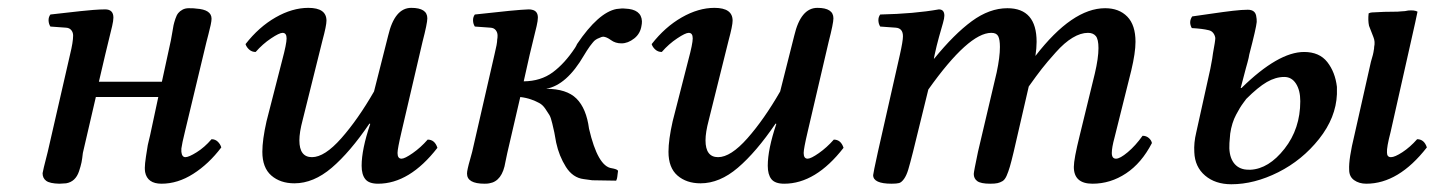

<svg xmlns="http://www.w3.org/2000/svg" viewBox="-20 -460 3669 491"><path d="M102.1 -71.8 159.2 -320.8Q167 -352.5 167 -369.1Q167 -377 162.4 -382.8Q157.7 -388.7 148.9 -389.2L108.9 -392.1Q104.5 -398.9 104.2 -407.7Q104 -416.5 108.9 -422.9Q121.6 -424.3 147.2 -427.2Q172.9 -430.2 186.5 -431.6Q200.2 -433.1 218.3 -434.6Q236.3 -436 249 -436Q270 -436 270 -415Q270 -407.2 266.8 -393.3Q263.7 -379.4 257.8 -356.2Q252 -333 249 -319.8L232.9 -251H394L417 -356.9Q418.5 -363.3 420.4 -376Q422.4 -388.7 423.8 -395.5Q425.3 -402.3 428.5 -411.9Q431.6 -421.4 435.8 -426.5Q439.9 -431.6 446.8 -435.3Q453.6 -439 462.9 -439Q478 -439 481.9 -438Q521 -435.5 521 -412.1Q521 -406.7 518.8 -396.2Q516.6 -385.7 512.9 -371.8Q509.3 -357.9 507.8 -352.1L453.1 -124Q445.3 -92.3 443.8 -80.1V-71.8Q445.3 -58.1 454.1 -58.1Q462.9 -58.1 482.9 -70.6Q502.9 -83 521 -104Q530.3 -104 536.9 -97.7Q543.5 -91.3 545.9 -83Q513.7 -40.5 474.1 -15.4Q434.6 9.8 393.1 9.8Q356.9 9.8 351.1 -20Q349.6 -30.3 351.1 -43Q352.1 -53.7 357.9 -88.9Q358.9 -92.8 360.8 -101.3Q362.8 -109.9 363.8 -113.8L384.8 -211.9H225.1L191.9 -68.8Q190.4 -54.7 188.5 -44.9Q186.5 -35.2 182.1 -22Q177.7 -8.8 169.4 -1Q161.1 6.8 148.9 8.8Q146 8.8 140.4 9.3Q134.8 9.8 131.8 9.8Q107.4 9.3 98.1 2.4Q88.9 -4.4 88.9 -17.1Q88.9 -20.5 102.1 -71.8Z M926.8 -143.1 924.8 -144Q875 -70.8 828.4 -31Q781.7 8.8 732.9 8.8Q696.8 8.8 673.8 -11.2Q650.9 -31.2 650.9 -71.8Q650.9 -102.5 661.6 -149.9L701.7 -306.2Q712.9 -348.1 712.9 -361.8Q712.9 -376 702.6 -376Q694.3 -376 673.1 -361.8Q651.9 -347.7 633.8 -327.1Q624 -327.1 617.2 -333.3Q610.4 -339.4 607.9 -347.2Q642.1 -391.1 684.8 -415.5Q727.5 -439.9 768.6 -439.9Q814.9 -439.9 814.9 -407.2Q814.9 -394.5 804.7 -356.9L753.9 -152.8Q745.6 -121.6 745.6 -101.1Q745.6 -58.1 777.8 -58.1Q810.1 -58.1 852.8 -106.4Q895.5 -154.8 936.5 -226.1L972.7 -369.1Q989.3 -439.9 1031.7 -439.9Q1072.8 -439.9 1072.8 -413.1Q1072.8 -400.4 1060.5 -353L1006.8 -123Q996.6 -79.6 996.6 -68.8Q996.6 -54.2 1006.8 -54.2Q1015.1 -54.2 1035.4 -68.4Q1055.7 -82.5 1073.7 -103Q1091.8 -103 1098.6 -82Q1027.3 9.8 946.8 9.8Q923.3 9.8 914.1 -2Q904.8 -13.7 904.8 -36.1Q904.8 -78.1 926.8 -143.1Z M1569.3 -349.1Q1553.7 -349.1 1542.5 -357.4Q1531.2 -365.7 1522.5 -366.2Q1519 -366.2 1512.2 -362.8Q1507.8 -361.3 1503.7 -358.6Q1499.5 -356 1495.4 -350.6Q1491.2 -345.2 1488.5 -341.8Q1485.8 -338.4 1480.7 -330.3Q1475.6 -322.3 1473.6 -318.8Q1429.2 -242.2 1376.5 -232.9Q1429.2 -232.9 1454.3 -207.8Q1479.5 -182.6 1486.3 -130.9Q1508.8 -34.2 1544.4 -29.8L1549.3 -28.8Q1559.6 -26.4 1560.5 -22.9Q1560.1 -21.5 1559.3 -13.9Q1558.6 -6.3 1557.6 -2.9Q1557.1 -2 1556.6 -0.2Q1556.2 1.5 1555.7 2L1494.6 1Q1482.9 -0.5 1472.7 -2Q1444.8 -5.4 1427.2 -33.2Q1409.7 -61 1402.3 -95.2Q1398.9 -114.3 1397.5 -121.6Q1396 -128.9 1392.3 -144.3Q1388.7 -159.7 1385 -165.8Q1381.3 -171.9 1374.5 -181.9Q1367.7 -191.9 1359.1 -196.5Q1350.6 -201.2 1338.4 -205.6Q1326.2 -210 1310.5 -211.9L1277.3 -68.8Q1276.4 -64.9 1274.9 -57.4Q1273.4 -49.8 1272.5 -45.9Q1264.6 3.4 1231.4 8.8Q1227.5 9.8 1219.2 9.8Q1174.3 9.8 1174.3 -16.1Q1174.3 -21 1176.3 -29.8Q1178.2 -38.6 1182.1 -52Q1186 -65.4 1187.5 -71.8L1244.6 -320.8Q1251.5 -348.6 1251.5 -358.9Q1252.4 -362.8 1252.4 -369.1Q1252.4 -377 1247.8 -382.8Q1243.2 -388.7 1234.4 -389.2L1194.3 -392.1Q1189.9 -398.9 1189.7 -407.7Q1189.5 -416.5 1194.3 -422.9Q1301.8 -435.1 1331.5 -436Q1337.4 -436 1340.3 -435.1Q1355.5 -432.1 1355.5 -415Q1355.5 -407.2 1352.3 -393.3Q1349.1 -379.4 1343.3 -356.2Q1337.4 -333 1334.5 -319.8L1319.3 -252Q1362.8 -252.4 1393.6 -275.1Q1424.3 -297.9 1450.7 -337.9Q1454.1 -343.3 1455.6 -347.2Q1510.3 -428.2 1556.6 -437Q1570.8 -439 1578.6 -438Q1620.1 -436.5 1621.6 -405.8Q1621.6 -398.9 1620.6 -395Q1617.7 -374 1601.8 -361.6Q1585.9 -349.1 1569.3 -349.1Z M1965.3 -143.1 1963.4 -144Q1913.6 -70.8 1866.9 -31Q1820.3 8.8 1771.5 8.8Q1735.4 8.8 1712.4 -11.2Q1689.5 -31.2 1689.5 -71.8Q1689.5 -102.5 1700.2 -149.9L1740.2 -306.2Q1751.5 -348.1 1751.5 -361.8Q1751.5 -376 1741.2 -376Q1732.9 -376 1711.7 -361.8Q1690.4 -347.7 1672.4 -327.1Q1662.6 -327.1 1655.8 -333.3Q1648.9 -339.4 1646.5 -347.2Q1680.7 -391.1 1723.4 -415.5Q1766.1 -439.9 1807.1 -439.9Q1853.5 -439.9 1853.5 -407.2Q1853.5 -394.5 1843.3 -356.9L1792.5 -152.8Q1784.2 -121.6 1784.2 -101.1Q1784.2 -58.1 1816.4 -58.1Q1848.6 -58.1 1891.4 -106.4Q1934.1 -154.8 1975.1 -226.1L2011.2 -369.1Q2027.8 -439.9 2070.3 -439.9Q2111.3 -439.9 2111.3 -413.1Q2111.3 -400.4 2099.1 -353L2045.4 -123Q2035.2 -79.6 2035.2 -68.8Q2035.2 -54.2 2045.4 -54.2Q2053.7 -54.2 2074 -68.4Q2094.2 -82.5 2112.3 -103Q2130.4 -103 2137.2 -82Q2065.9 9.8 1985.4 9.8Q1961.9 9.8 1952.6 -2Q1943.4 -13.7 1943.4 -36.1Q1943.4 -78.1 1965.3 -143.1Z M2370.1 -319.8 2368.2 -310.1H2369.1Q2419.9 -372.6 2465.1 -405.8Q2510.3 -439 2556.2 -439Q2630.9 -439 2630.9 -353Q2630.9 -336.9 2627.9 -316.9Q2722.2 -439 2806.2 -439Q2841.8 -439 2862.8 -417.5Q2883.8 -396 2883.8 -353Q2883.8 -325.2 2873 -279.8L2830.1 -107.9Q2823.2 -82.5 2823.2 -68.8Q2823.2 -54.2 2834 -54.2Q2844.2 -54.2 2864 -70.8Q2883.8 -87.4 2901.9 -112.8Q2911.1 -112.8 2917.7 -107.2Q2924.3 -101.6 2925.8 -94.2Q2899.4 -43 2859.6 -16.6Q2819.8 9.8 2773.9 9.8Q2726.1 9.8 2726.1 -33.2Q2726.1 -53.2 2741.2 -113.8L2779.8 -272Q2789.1 -311.5 2789.1 -336.9Q2789.1 -359.9 2782.2 -367.9Q2775.4 -376 2762.2 -376Q2743.7 -376 2722.9 -363.5Q2702.1 -351.1 2679.7 -325.9Q2657.2 -300.8 2644.3 -284.2Q2631.3 -267.6 2610.8 -238.8L2572.3 -71.8Q2566.4 -46.9 2562.5 -33.7Q2558.6 -20.5 2554.2 -10.5Q2549.8 -0.5 2543.7 3.2Q2537.6 6.8 2531 8.3Q2524.4 9.8 2512.2 9.8Q2488.3 9.8 2479.2 3.2Q2470.2 -3.4 2470.2 -15.1Q2470.2 -20.5 2481 -71.8L2528.8 -274.9Q2537.1 -314 2537.1 -339.8Q2537.1 -358.9 2532.7 -367.4Q2528.3 -376 2515.1 -376Q2457 -376 2354 -231L2314.9 -71.8Q2307.1 -41 2302.7 -26.4Q2298.3 -11.7 2292 -2.7Q2285.6 6.3 2279.3 8.1Q2272.9 9.8 2260.3 9.8Q2212.9 9.8 2212.9 -12.2Q2212.9 -16.1 2225.1 -71.8L2281.2 -319.8Q2289.1 -355 2289.1 -367.2Q2289.1 -387.7 2271 -389.2L2231 -392.1Q2226.6 -398.9 2226.3 -407.7Q2226.1 -416.5 2231 -422.9Q2318.4 -424.8 2380.9 -436Q2395 -436 2395 -419.9Q2395 -413.6 2391.4 -400.9Q2387.7 -388.2 2381.3 -365.5Q2375 -342.8 2370.1 -319.8Z M3167 -207Q3166 -205.6 3160.2 -197.8Q3154.3 -189.9 3150.4 -183.3Q3146.5 -176.8 3141.1 -166.7Q3135.7 -156.7 3131.8 -144.3Q3127.9 -131.8 3126 -118.2Q3126 -114.3 3125 -106.2Q3124 -98.1 3124 -94.2Q3122.1 -65.4 3132.1 -48.1Q3142.1 -30.8 3162.1 -26.9Q3167 -25.9 3177.7 -25.9Q3224.6 -28.3 3264.9 -79.6Q3305.2 -130.9 3305.2 -201.2Q3305.2 -229 3294.2 -246.1Q3283.2 -263.2 3264.2 -263.2Q3242.2 -263.2 3219.7 -250.2Q3197.3 -237.3 3167 -207ZM3166 -285.2 3152.8 -234.9H3154.8Q3249 -327.1 3314.9 -327.1Q3354 -327.1 3374.3 -301.3Q3394.5 -275.4 3398.9 -237.8V-219.2Q3396.5 -159.2 3353.3 -104.7Q3310.1 -50.3 3248.8 -19.5Q3187.5 11.2 3128.9 11.2Q3087.9 11.2 3061.8 -11Q3035.6 -33.2 3034.2 -70.8Q3032.7 -94.7 3039.1 -121.1L3075.2 -284.2Q3081.5 -316.4 3082 -324.2Q3087.9 -355.5 3087.9 -362.8Q3086.9 -370.1 3082.5 -375.7Q3078.1 -381.3 3070.8 -382.8Q3055.2 -386.7 3027.8 -388.2Q3019 -403.8 3028.8 -418Q3043 -419.9 3076.2 -424.8Q3109.4 -429.7 3132.8 -432.4Q3156.2 -435.1 3170.9 -435.1Q3191.4 -435.1 3192.9 -416Q3193.8 -413.1 3193.8 -403.8Q3192.4 -388.2 3174.8 -320.8Q3173.8 -313.5 3170.2 -300.3Q3166.5 -287.1 3166 -285.2ZM3584 -335 3536.1 -122.1Q3525.9 -83 3526.9 -69.8Q3526.9 -58.1 3537.1 -58.1Q3546.9 -58.1 3566.4 -70.8Q3585.9 -83.5 3604 -104Q3622.1 -104 3628.9 -83Q3556.6 9.8 3474.1 9.8Q3455.6 9.8 3442.9 0.7Q3430.2 -8.3 3430.2 -25.9Q3428.7 -53.2 3443.8 -115.2L3485.8 -301.8Q3492.2 -322.3 3493.2 -332Q3494.1 -335 3494.1 -339.8Q3497.1 -353.5 3492.2 -365.2Q3490.7 -369.6 3481 -394Q3478 -407.7 3480 -425.8Q3484.9 -428.2 3488.8 -428.2Q3519 -430.2 3554.2 -430.2Q3557.1 -430.7 3562.7 -430.9Q3568.4 -431.2 3573 -431.6Q3577.6 -432.1 3581.1 -433.1Q3597.2 -434.6 3605 -430.2Q3603.5 -420.9 3584 -335Z"/></svg>

Font: Common Serif Medium
Style: Italic
Weight: 500
Italic angle: -12°
Designer: Philipp H. Poll, Khaled Hosny
Foundry: Stefan Peev, Context Ltd.
Version: Version 1.026